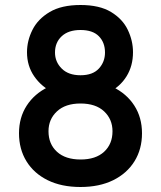

<svg xmlns="http://www.w3.org/2000/svg" viewBox="-20 -734 644 768"><path d="M302 14Q226 14 170.8 -13.2Q115.5 -40.5 85.8 -89Q56 -137.5 56 -201Q56 -264 87 -311.8Q118 -359.5 173.2 -386.2Q228.5 -413 302 -413Q375.5 -413 431 -386.2Q486.5 -359.5 517.2 -311.8Q548 -264 548 -201Q548 -137.5 518 -89Q488 -40.5 432.8 -13.2Q377.5 14 302 14ZM302.5 -96Q363 -96 396.5 -127Q430 -158 430 -209Q430 -257 396.5 -288.5Q363 -320 302 -320Q241.5 -320 207.8 -288.5Q174 -257 174 -209Q174 -158 207.8 -127Q241.5 -96 302.5 -96ZM302 -340Q242.5 -340 194 -363.5Q145.5 -387 116.8 -428.8Q88 -470.5 88 -525Q88 -571 109.8 -614.5Q131.5 -658 178.8 -686Q226 -714 302 -714Q378 -714 424.2 -686Q470.5 -658 491.2 -614.5Q512 -571 512 -525Q512 -470.5 486.2 -428.8Q460.5 -387 413.2 -363.5Q366 -340 302 -340ZM302 -433Q351 -433 375.5 -459.8Q400 -486.5 400 -524Q400 -564 375.5 -589Q351 -614 302 -614Q253.5 -614 226.8 -589Q200 -564 200 -524Q200 -486.5 226.8 -459.8Q253.5 -433 302 -433Z"/></svg>

Font: Cabin Resolve
Style: Bold-Resolve
Weight: 700
Designer: Pablo Impallari
Foundry: Pablo Impallari. http://www.impallari.com Igino Marini. http://www.ikern.com
Version: Version 3.001